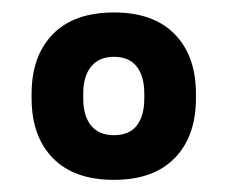

<svg xmlns="http://www.w3.org/2000/svg" viewBox="-20 -674 374 316"><path d="M167.5 -378Q102 -378 67 -413.8Q32 -449.5 32 -512.5V-519.5Q32 -582 67 -617.8Q102 -653.5 167.5 -653.5Q232.5 -653.5 267.5 -617.8Q302.5 -582 302.5 -519.5V-512.5Q302.5 -449.5 267.5 -413.8Q232.5 -378 167.5 -378ZM167.5 -451.5Q192.5 -451.5 205 -467.2Q217.5 -483 217.5 -512V-520Q217.5 -548.5 205 -564.5Q192.5 -580.5 167.5 -580.5Q143 -580.5 130 -564.5Q117 -548.5 117 -520V-512Q117 -483 130 -467.2Q143 -451.5 167.5 -451.5Z"/></svg>

Font: Anek Gurmukhi SemiBold
Style: Regular
Weight: 600
Designer: Sarang Kulkarni (Gurmukhi), Yesha Goshar (Latin)
Foundry: Ek Type
Version: Version 1.003